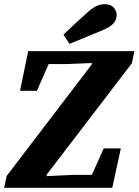

<svg xmlns="http://www.w3.org/2000/svg" viewBox="-29 -900 664 920"><path d="M-9 0 3 -57 428 -614 410 -566 411 -598 290 -593H150L218 -625L148 -465H67L106 -655H615L603 -597L177 -40L196 -88L195 -56L320 -62H467L397 -30L468 -189H550L509 0ZM275 -734Q303 -761 331 -787Q359 -813 388 -839Q414 -862 433 -871Q452 -880 474 -880Q500 -880 515 -864.5Q530 -849 530 -828Q530 -807 516.5 -790Q503 -773 467 -757Q427 -740 386 -723.5Q345 -707 304 -690Z"/></svg>

Font: Source Serif 4 ExtraBold
Style: Italic
Weight: 800
Italic angle: -12°
Designer: Frank Grießhammer
Foundry: Adobe Systems Incorporated
Version: Version 4.004;hotconv 1.0.116;makeotfexe 2.5.65601